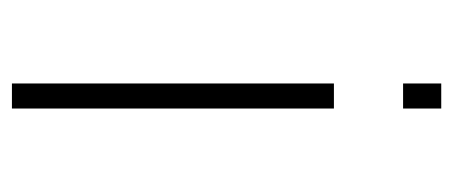

<svg xmlns="http://www.w3.org/2000/svg" viewBox="-239 -341 760 322"><g transform="rotate(90 141.0 -180.0)"><path d="M120 -540H162V-476H120ZM120 -360H162V180H120Z"/></g></svg>

Font: Manrope ExtraLight
Style: Regular
Weight: 200
Designer: Mikhail Sharanda
Foundry: Mikhail Sharanda
Version: Version 4.505